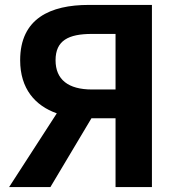

<svg xmlns="http://www.w3.org/2000/svg" viewBox="-20 -761 729 781"><path d="M354 -397C258 -397 206 -437 206 -516C206 -596 258 -623 354 -623H450V-397ZM17 0H185L352 -280H450V0H598V-741H341C185 -741 62 -686 62 -516C62 -400 123 -331 211 -300Z"/></svg>

Font: Source Han Sans KR
Style: Bold
Weight: 700
Designer: Ryoko NISHIZUKA 西塚涼子 (kana, bopomofo & ideographs); Paul D. Hunt (Latin, Greek & Cyrillic); Sandoll Communications 산돌커뮤니
Foundry: Adobe
Version: Version 2.004;hotconv 1.0.118;makeotfexe 2.5.65603